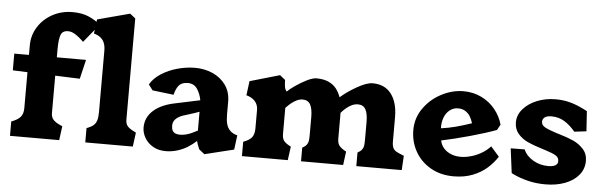

<svg xmlns="http://www.w3.org/2000/svg" viewBox="-49 -951 3570 1133"><g transform="rotate(5 1735.5 -385.0)"><path d="M107 -170V-383L20 -386.5V-485.5H107V-541.5Q107 -602.5 138.8 -652.2Q170.5 -702 224 -730.8Q277.5 -759.5 341.5 -759.5Q398 -759.5 436.5 -742.8Q475 -726 506.5 -700.5L507.5 -699.5L418 -590L411.5 -596.5Q391 -616.5 368.5 -630.8Q346 -645 325 -645Q292.5 -645 282.2 -618.8Q272 -592.5 272 -532.5V-485.5H445L418 -371.5L272 -377V-156Q272 -131.5 284.8 -116.8Q297.5 -102 329.5 -87.5L339.5 -83.5L328.5 0H37V-85Q75 -99 91 -117.8Q107 -136.5 107 -170Z M548 -185V-548Q548 -574 541 -593Q534 -612 518.2 -625Q502.5 -638 478 -644.5L489 -729L681 -780L713 -754.5V-155.5Q713 -129.5 726 -115.2Q739 -101 771 -86L775.5 -83.5L764.5 0H483V-85Q509 -94 522.8 -105.8Q536.5 -117.5 542.2 -135.8Q548 -154 548 -185Z M818 -117.5Q818 -178 864.2 -219.2Q910.5 -260.5 994 -276.5L1137.5 -307Q1130.5 -345.5 1111.2 -373.8Q1092 -402 1056 -402Q1020 -402 1003 -381.8Q986 -361.5 977.5 -325.5L852 -340.5L827 -373.5Q848.5 -411 891.2 -438.5Q934 -466 986.8 -480.5Q1039.5 -495 1091 -495Q1146.5 -495 1194.5 -474Q1242.5 -453 1272.2 -412Q1302 -371 1302 -313V-234.5Q1302 -203 1308.2 -180.2Q1314.5 -157.5 1330.2 -142Q1346 -126.5 1373 -119.5L1362 -34.5L1189 8L1157 -17.5Q1156.5 -18.5 1156.2 -19Q1156 -19.5 1155.5 -20.5Q1150 -32.5 1145.2 -46Q1140.5 -59.5 1139.5 -66Q1118.5 -46.5 1091.8 -29.2Q1065 -12 1030.8 -1Q996.5 10 959.5 10Q915.5 10 883.5 -9Q851.5 -28 834.8 -57.5Q818 -87 818 -117.5ZM1139 -127.5V-239Q1123 -233 1110 -228.8Q1097 -224.5 1081 -219.5Q1061.5 -213.5 1041 -207Q1014.5 -197 999.8 -181.5Q985 -166 985 -143.5Q985 -125 991.2 -114Q997.5 -103 1008.8 -98.5Q1020 -94 1036.5 -94Q1052.5 -94 1070.5 -98.5Q1088.5 -103 1105.8 -111Q1123 -119 1139 -127.5Z M1810 -495.5Q1787 -495.5 1752.5 -478.2Q1718 -461 1685.8 -438.5Q1653.5 -416 1641 -402.5Q1633 -410.5 1630 -422.2Q1627 -434 1626 -454.5L1625.5 -470L1593.5 -495.5L1417 -444.5L1406 -360Q1430.5 -353.5 1446 -341.2Q1461.5 -329 1468.8 -313.2Q1476 -297.5 1476 -278.5V-170Q1476 -136 1462 -117.2Q1448 -98.5 1411 -85V0H1682.5L1693.5 -80.5L1689 -83Q1661 -98 1651 -111.8Q1641 -125.5 1641 -152.5V-305.5Q1644 -309 1645 -310Q1659 -324.5 1673.2 -336Q1687.5 -347.5 1704.8 -355.8Q1722 -364 1739.5 -364Q1771 -364 1784.8 -339Q1798.5 -314 1798.5 -265.5V-165.5V-162.5Q1798.5 -137 1796.5 -124Q1794.5 -111 1786.5 -100.5Q1778.5 -90 1761 -80.5V0H2010.5L2021 -80.5Q2017.5 -82.5 2015.5 -83Q1989 -98 1978.8 -112Q1968.5 -126 1968.5 -152.5V-305.5Q1982.5 -321.5 1997.5 -334.2Q2012.5 -347 2030.2 -355.5Q2048 -364 2067 -364Q2098.5 -364 2112.2 -339Q2126 -314 2126 -265.5V-165.5V-162.5Q2126 -137 2124 -124Q2122 -111 2114 -100.5Q2106 -90 2088.5 -80.5V0H2357.5L2362.5 -85L2354 -88.5Q2327.5 -99 2315.5 -106.2Q2303.5 -113.5 2297.2 -126.5Q2291 -139.5 2291 -165V-307.5Q2291 -394.5 2252.8 -445Q2214.5 -495.5 2142.5 -495.5Q2108 -495.5 2052 -464Q1996 -432.5 1954.5 -396Q1944 -426.5 1926.2 -448.2Q1908.5 -470 1879.8 -482.8Q1851 -495.5 1810 -495.5Z M2405 -242Q2405 -313 2445.8 -371Q2486.5 -429 2550.5 -462.2Q2614.5 -495.5 2681 -495.5Q2739 -495.5 2787.5 -471.8Q2836 -448 2868.8 -407.5Q2901.5 -367 2915 -318L2897 -285Q2837 -262.5 2744 -236.5Q2651 -210.5 2574 -194.5Q2579 -168 2597.5 -147.5Q2616 -127 2645.5 -116.5Q2675 -106 2713 -109Q2741.5 -111.5 2770.5 -121.2Q2799.5 -131 2825.8 -147.5Q2852 -164 2871.5 -185.5L2921.5 -128.5Q2898 -92 2863.5 -61Q2829 -30 2779 -10Q2729 10 2665.5 10Q2587.5 10 2528.5 -24Q2469.5 -58 2437.2 -115.5Q2405 -173 2405 -242ZM2746.5 -311.5Q2740 -334 2729 -352Q2718 -370 2699.5 -381.2Q2681 -392.5 2654 -392Q2629 -391 2608.2 -375Q2587.5 -359 2576.2 -330.5Q2565 -302 2566.5 -266Q2611.5 -272 2653.2 -283Q2695 -294 2746.5 -311.5Z M3018.5 -32.5Q3015 -34 3012 -35.8Q3009 -37.5 3005.5 -39L2987 -184L3069.5 -185Q3085.5 -147 3126.2 -123Q3167 -99 3217 -99Q3235 -99 3247.5 -102.8Q3260 -106.5 3266.5 -114Q3273 -121.5 3273 -133.5Q3273 -154 3255 -165.5Q3237 -177 3192 -191Q3183.5 -194 3174.5 -196.5Q3170.5 -198.5 3165.5 -199.5Q3118.5 -214 3085.5 -229Q3052.5 -244 3028.2 -271.5Q3004 -299 3004 -340Q3004 -383 3034.5 -418.5Q3065 -454 3116 -474.8Q3167 -495.5 3226.5 -495.5Q3271.5 -495.5 3311 -485Q3350.5 -474.5 3389.5 -455Q3409 -446 3415.5 -442L3423.5 -323L3352 -314.5Q3322.5 -350.5 3288.2 -371.8Q3254 -393 3210.5 -393Q3183 -393 3170.2 -382.8Q3157.5 -372.5 3157.5 -356.5Q3157.5 -337 3178.2 -325Q3199 -313 3250.5 -296.5Q3251.5 -296.5 3251.5 -296.2Q3251.5 -296 3252.5 -296Q3260.5 -294 3266 -292Q3313.5 -278 3348.5 -262.5Q3383.5 -247 3409.5 -218.8Q3435.5 -190.5 3435.5 -148.5Q3435.5 -101 3406 -65Q3376.5 -29 3325 -9.5Q3273.5 10 3209 10Q3153.5 10 3105 -2Q3056.5 -14 3018.5 -32.5Z"/></g></svg>

Font: TMT Limkin
Style: Regular
Weight: 400
Designer: Gabriel Drozdov
Version: Version 1.000;Glyphs 3.1.2 (3151)